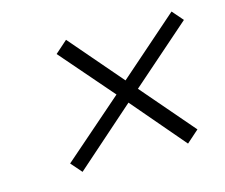

<svg xmlns="http://www.w3.org/2000/svg" viewBox="-62 -694 603 515"><g transform="rotate(-15 239.5 -437.0)"><path d="M158.2 -614.3 284.2 -467.8 451.2 -614.3 477.5 -584 310.5 -437.5 436.5 -291 402.3 -260.7 276.4 -408.2 109.4 -260.7 83 -291 251 -437.5 124 -584Z"/></g></svg>

Font: okolaks
Style: BoldItalic
Weight: 600
Width: 8
Italic angle: -8°
Version: Version 000.6.0